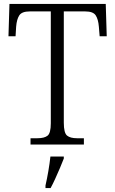

<svg xmlns="http://www.w3.org/2000/svg" viewBox="-20 -734 585 975"><path d="M135 0V-32H170Q205 -32 221.5 -45Q238 -58 238 -108V-676H131Q91 -676 78 -656Q65 -636 62 -599L59 -550H23L28 -714H517L522 -550H486L482 -599Q479 -636 466 -656Q453 -676 413 -676H304V-111Q304 -59 320.5 -45.5Q337 -32 371 -32H406V0ZM211 208Q219 173 225.5 135Q232 97 236 61H304V71Q296 92 284.5 119Q273 146 260.5 173.5Q248 201 237 221H211Z"/></svg>

Font: Noto Serif Tamil SemiCondensed Light
Style: Regular
Weight: 300
Width: 4
Designer: Indian Type Foundry, Tom Grace, and the Monotype Design Team
Foundry: Monotype Imaging Inc.
Version: Version 2.004; ttfautohint (v1.8.4.7-5d5b)